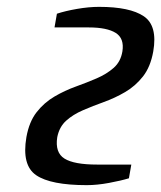

<svg xmlns="http://www.w3.org/2000/svg" viewBox="-20 -530 470 560"><path d="M233 10Q128 10 85.5 -19Q43 -48 57 -130Q65 -175 87 -203Q109 -231 139 -248.5Q169 -266 201 -277.5Q233 -289 262 -301.5Q291 -314 311.5 -332Q332 -350 337 -380Q343 -418 317.5 -434Q292 -450 239 -450H139L146 -490Q170 -498 204.5 -504Q239 -510 269 -510Q359 -510 399.5 -482.5Q440 -455 427 -380Q419 -335 397 -307Q375 -279 345 -261.5Q315 -244 283 -232.5Q251 -221 222 -208.5Q193 -196 173 -178Q153 -160 147 -130Q140 -85 168 -67.5Q196 -50 263 -50H363L356 -10Q333 -3 298 3.5Q263 10 233 10Z"/></svg>

Font: Cuprum
Style: Italic
Weight: 400
Italic angle: -10°
Designer: Jovanny Lemonad
Foundry: Jovanny Lemonad
Version: Version 3.000